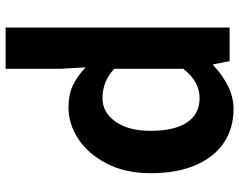

<svg xmlns="http://www.w3.org/2000/svg" viewBox="-104 -734 852 684"><g transform="rotate(-90 322.0 -392.0)"><path d="M47 -280Q47 -372 81 -437Q114 -502 167.5 -538Q221 -574 282 -574Q326 -574 358.5 -559Q391 -544 424 -513L419 -601V-798H566V0H446L435 -58H431Q398 -26 358 -6Q318 14 276 14Q207 14 155.5 -20.5Q104 -55 75.5 -121.5Q47 -188 47 -280ZM419 -165V-411Q374 -453 314 -453Q264 -453 231 -407Q198 -361 198 -282Q198 -196 228 -151.5Q258 -107 314 -107Q344 -107 369.5 -121Q395 -135 419 -165Z"/></g></svg>

Font: Merged Yaku Han JP
Style: Bold
Weight: 700
Designer: Ryoko NISHIZUKA 西塚涼子 (kana, bopomofo & ideographs); Paul D. Hunt (Latin, Greek & Cyrillic); Sandoll Communications 산돌커뮤니
Foundry: Adobe
Version: Version 2.004